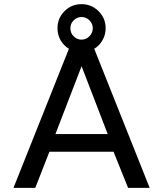

<svg xmlns="http://www.w3.org/2000/svg" viewBox="-20 -905 786 925"><path d="M701 0H597L527 -174H218L150 0H45L312 -670Q287 -685 272 -711Q257 -737 257 -769Q257 -817 290.5 -851Q324 -885 373 -885Q421 -885 455 -851Q489 -817 489 -769Q489 -738 474 -711.5Q459 -685 434 -670ZM319 -769Q319 -746 335 -730Q351 -714 373 -714Q395 -714 411 -730.5Q427 -747 427 -769Q427 -791 411 -807Q395 -823 373 -823Q351 -823 335 -807Q319 -791 319 -769ZM499 -259 373 -586 247 -259Z"/></svg>

Font: Prompt
Style: Regular
Weight: 400
Designer: Katatrad Team
Foundry: CadsonDemak
Version: Version 1.001